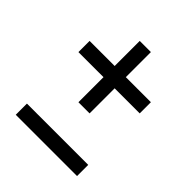

<svg xmlns="http://www.w3.org/2000/svg" viewBox="-146 -585 677 677"><g transform="rotate(45 192.0 -246.5)"><path d="M219.7 -368.2H344.7V-312.5H219.7V-187.5H164.1V-312.5H39.1V-368.2H164.1V-493.2H219.7ZM344.7 0H39.1V-55.7H344.7Z"/></g></svg>

Font: X Company
Style: Regular
Weight: 400
Designer: GGBotNet
Foundry: GGBotNet
Version: 0.90